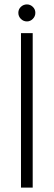

<svg xmlns="http://www.w3.org/2000/svg" viewBox="-20 -849 244 869"><path d="M63 -791Q63 -807 74.5 -818Q86 -829 102 -829Q117 -829 128.5 -818Q140 -807 140 -791Q140 -775 128.5 -763.5Q117 -752 102 -752Q86 -752 74.5 -763.5Q63 -775 63 -791ZM75 -699H128V0H75Z"/></svg>

Font: Prompt ExtraLight
Style: Regular
Weight: 275
Designer: Katatrad Team
Foundry: CadsonDemak
Version: Version 1.000